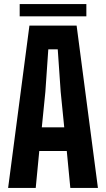

<svg xmlns="http://www.w3.org/2000/svg" viewBox="-20 -926 522 946"><path d="M20 0 125 -800H357.5L462.5 0H326.5L309 -182H173.5L156 0ZM186 -298.5H296.5L279 -473.5L264.5 -683H218L203.5 -473.5ZM77 -906H405.5V-845.5H77Z"/></svg>

Font: Big Shoulders Text Thin ExtraBold
Style: Regular
Weight: 800
Version: Version 2.002